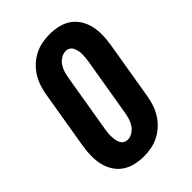

<svg xmlns="http://www.w3.org/2000/svg" viewBox="-221 -838 941 941"><g transform="rotate(-45 250.0 -367.5)"><path d="M207 8Q176 8 146.5 1Q117 -6 93 -22.5Q69 -39 53.5 -64Q38 -89 31.5 -117.5Q25 -146 25.5 -177Q26 -208 31 -240L82 -545Q86 -570 94.5 -596Q103 -622 117.5 -645.5Q132 -669 153 -688.5Q174 -708 198.5 -720.5Q223 -733 249.5 -738Q276 -743 302 -743Q333 -743 363 -736Q393 -729 416.5 -712.5Q440 -696 455.5 -671Q471 -646 477.5 -617.5Q484 -589 483.5 -558Q483 -527 478 -495L427 -190Q423 -165 414.5 -139Q406 -113 391.5 -89.5Q377 -66 356 -46.5Q335 -27 310.5 -14.5Q286 -2 259.5 3Q233 8 207 8ZM209 -106Q226 -106 242.5 -116.5Q259 -127 269 -142.5Q279 -158 284 -175Q289 -192 292 -209L343 -514Q345 -526 346 -538Q347 -550 347 -562Q347 -574 344.5 -585.5Q342 -597 337 -607Q332 -617 322 -623Q312 -629 300 -629Q283 -629 266.5 -618.5Q250 -608 240 -592.5Q230 -577 225 -560Q220 -543 217 -526L166 -221Q164 -209 163 -197Q162 -185 162.5 -173Q163 -161 165 -149.5Q167 -138 172 -128Q177 -118 187 -112Q197 -106 209 -106Z"/></g></svg>

Font: Iosevka SS04 Heavy
Style: Italic
Weight: 900
Italic angle: -9°
Monospace: yes
Designer: Belleve Invis
Foundry: Belleve Invis
Version: Version 19.0.0; ttfautohint (v1.8.4)